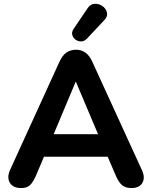

<svg xmlns="http://www.w3.org/2000/svg" viewBox="-20 -973 790 1002"><path d="M89.2 8.5Q62.2 8.5 45.2 -4Q28.2 -16.5 24.4 -37.8Q20.5 -59 32.2 -85.5L290.5 -651.2Q305.5 -684.2 327 -698.9Q348.5 -713.5 376.5 -713.5Q403.8 -713.5 425.1 -698.9Q446.5 -684.2 461.5 -651.2L720.5 -85.5Q733.2 -58.8 729.6 -37.1Q726 -15.5 709.6 -3.5Q693.2 8.5 667.2 8.5Q634.8 8.5 616.9 -6.9Q599 -22.2 585 -55L524.2 -196.2L584.8 -155H166.5L227 -196.2L167 -55Q152.2 -21.5 136.2 -6.5Q120.2 8.5 89.2 8.5ZM374.5 -545.2 244 -234.2 217 -272.5H534.2L508 -234.2L376.5 -545.2ZM434.2 -771.8Q420.2 -757.2 403.8 -756.9Q387.2 -756.5 374.2 -766.2Q361.2 -776 357.2 -790.8Q353.2 -805.5 363.5 -821.2L436.5 -929.2Q448.8 -948 466 -951.8Q483.2 -955.5 499.9 -949.1Q516.5 -942.8 527.2 -929.6Q538 -916.5 539 -900.4Q540 -884.2 525.2 -868.8Z"/></svg>

Font: Nunito ExtraLight
Style: Regular
Weight: 200
Designer: Vernon Adams
Foundry: Vernon Adams
Version: Version 3.602;April 4, 2023;FontCreator 14.0.0.2856 64-bit